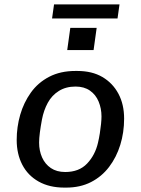

<svg xmlns="http://www.w3.org/2000/svg" viewBox="-20 -844 640 874"><path d="M273 10Q205 10 156 -17.5Q107 -45 81.5 -94Q56 -143 56 -207Q56 -266 72 -321.5Q88 -377 120.5 -422.5Q153 -468 204 -494.5Q255 -521 323 -521H332Q399 -521 446 -493.5Q493 -466 519 -417.5Q545 -369 545 -304Q545 -241 527.5 -184.5Q510 -128 476.5 -84Q443 -40 394 -15Q345 10 281 10ZM277 -61Q340 -61 376.5 -99.5Q413 -138 426 -194Q431 -215 434.5 -237.5Q438 -260 440 -280Q442 -300 442 -314Q442 -350 429 -381.5Q416 -413 389.5 -431.5Q363 -450 324 -450Q280 -450 248 -430Q216 -410 197.5 -376Q179 -342 171 -300Q165 -268 161.5 -241Q158 -214 158 -195Q158 -158 171.5 -127.5Q185 -97 211.5 -79Q238 -61 277 -61ZM217 -760 226 -824H524L515 -760ZM286 -616 300 -717H420L406 -616Z"/></svg>

Font: Chivo Mono
Style: Italic
Weight: 400
Italic angle: -8.05°
Monospace: yes
Version: Version 1.008